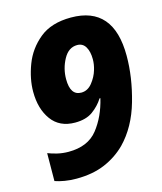

<svg xmlns="http://www.w3.org/2000/svg" viewBox="-110 -807 760 898"><g transform="rotate(-15 269.5 -357.5)"><path d="M275 -373Q222 -373 222 -452Q222 -503 246.5 -548Q271 -593 313 -593Q340 -593 353.5 -570Q367 -547 367 -510Q367 -485 359 -459Q350 -428 328 -400.5Q306 -373 275 -373ZM149 10Q228 10 287 -15Q346 -40 390 -84Q460 -156 492 -268.5Q524 -381 524 -485Q524 -725 318 -725Q223 -725 166 -678.5Q109 -632 83.5 -564.5Q58 -497 58 -435Q58 -352 97 -298.5Q136 -245 211 -245Q264 -245 296.5 -268.5Q329 -292 350 -325H354Q334 -240 287 -180.5Q240 -121 146 -121Q118 -121 92.5 -127Q67 -133 47 -141L46 -6Q66 1 92.5 5.5Q119 10 149 10Z"/></g></svg>

Font: Noto Sans Display Extra
Style: Italic
Weight: 800
Italic angle: -12°
Designer: Monotype Design Team
Foundry: Monotype Imaging Inc.
Version: Version 1.900